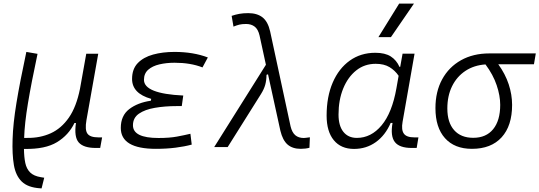

<svg xmlns="http://www.w3.org/2000/svg" viewBox="-20 -815 2989 1064"><path d="M210.4 229 202.6 228.5Q134.3 224.1 100.6 191.2Q66.9 158.2 56.9 99.1Q46.9 40 49.8 -43.5Q52.2 -129.4 71.3 -245.4Q90.3 -361.3 126 -527.3L188 -516.6Q153.3 -354 134.8 -242.2Q116.2 -130.4 113.8 -50.8H130.9Q202.1 -49.8 261 -76.4Q319.8 -103 361.6 -163.1Q403.3 -223.1 423.3 -323.2L458 -517.1H524.4L459 -148.9Q449.7 -95.7 464.4 -74.7Q479 -53.7 524.9 -53.7H545.9L535.2 4.9H510.7Q443.4 4.9 416.5 -25.4Q389.6 -55.7 400.9 -133.3H392.6Q360.4 -66.4 295.7 -27.1Q231 12.2 116.7 10.3H112.8Q113.3 55.2 120.1 87.9Q127 120.6 147 140.6Q167 160.6 207 167L225.1 169.9Z M844.2 9.8Q649.4 9.8 649.4 -106Q649.4 -174.3 696 -210.2Q742.7 -246.1 815.9 -256.8L817.9 -267.1Q711.9 -296.9 711.9 -377.4Q711.9 -432.6 743.4 -465.3Q774.9 -498 828.4 -512.7Q881.8 -527.3 946.8 -527.3Q1051.3 -527.3 1131.8 -496.6L1102.1 -441.4Q1036.1 -467.3 947.3 -467.3Q902.3 -467.3 863.5 -458.3Q824.7 -449.2 801.3 -428.5Q777.8 -407.7 777.8 -372.6Q777.8 -295.9 995.6 -285.6L987.3 -227.1H960Q893.6 -227.1 838.4 -217.5Q783.2 -208 750 -185.1Q716.8 -162.1 716.8 -120.6Q716.8 -50.3 858.4 -50.3Q919.4 -50.3 960.9 -58.1Q1002.4 -65.9 1035.2 -73.7L1042.5 -13.7Q1002.9 -2.9 952.9 3.4Q902.8 9.8 844.2 9.8Z M1646.5 9.8Q1601.1 9.8 1573.7 -13.9Q1546.4 -37.6 1533.7 -90.8L1465.3 -403.3L1457 -400.4Q1456.5 -369.1 1449.7 -344.7Q1442.9 -320.3 1426.3 -293.9L1241.7 0H1167L1453.6 -456.1L1418.5 -617.7Q1410.6 -652.3 1391.6 -667.2Q1372.6 -682.1 1343.8 -682.1Q1321.3 -682.1 1306.4 -678.5Q1291.5 -674.8 1273.9 -667.5L1263.7 -727.1Q1285.2 -734.4 1306.4 -738.3Q1327.6 -742.2 1356 -742.2Q1404.8 -742.2 1434.8 -718.8Q1464.8 -695.3 1477.1 -640.6L1590.3 -114.7Q1598.6 -80.6 1616.7 -65.4Q1634.8 -50.3 1663.6 -50.3Q1667.5 -50.3 1675.3 -51.3Q1683.1 -52.2 1697.3 -54.2L1694.8 3.9Q1672.9 9.8 1646.5 9.8Z M2197.8 -444.3 2210.9 -517.6H2277.3L2210.9 -139.6Q2203.1 -95.2 2218 -74.5Q2232.9 -53.7 2275.9 -53.7H2298.8L2289.1 4.9H2261.7Q2193.4 4.9 2168 -28.1Q2142.6 -61 2155.3 -133.8H2145Q2115.2 -64.9 2062.5 -27.3Q2009.8 10.3 1941.9 10.3Q1869.6 10.3 1829.8 -38.1Q1790 -86.4 1790 -174.3Q1790 -278.8 1823.7 -357.2Q1857.4 -435.5 1918.2 -479Q1979 -522.5 2060.1 -522.5Q2113.8 -522.5 2145.5 -502.2Q2177.2 -481.9 2193.8 -444.3ZM2062 -461.4Q2000 -461.4 1953.9 -424.6Q1907.7 -387.7 1881.8 -324.2Q1856 -260.7 1856 -180.2Q1856 -118.2 1882.8 -84.5Q1909.7 -50.8 1957.5 -50.8Q2036.6 -50.8 2094.7 -120.4Q2152.8 -189.9 2176.8 -325.7L2189 -395Q2168.9 -424.8 2138.4 -443.1Q2107.9 -461.4 2062 -461.4ZM2077.1 -609.4 2191.9 -794.9H2273.9L2146.5 -609.4Z M2595.2 9.8Q2499 9.8 2446 -49.3Q2393.1 -108.4 2393.1 -215.8Q2393.1 -307.1 2430.2 -375.2Q2467.3 -443.4 2534.7 -481.2Q2602.1 -519 2691.9 -519H2949.2L2939 -459H2741.2Q2780.3 -404.8 2799.1 -347.7Q2817.9 -290.5 2817.9 -233.9Q2817.9 -117.7 2759.8 -54Q2701.7 9.8 2595.2 9.8ZM2670.4 -458Q2606.4 -453.6 2558.8 -421.9Q2511.2 -390.1 2485.1 -336.9Q2459 -283.7 2459 -213.9Q2459 -136.2 2496.6 -93.8Q2534.2 -51.3 2602.5 -51.3Q2673.8 -51.3 2712.9 -99.1Q2752 -147 2752 -233.9Q2752 -284.7 2732.4 -342.8Q2712.9 -400.9 2670.4 -458Z"/></svg>

Font: Cascadia Code Light
Style: Italic
Weight: 300
Italic angle: -10°
Monospace: yes
Designer: Aaron Bell
Foundry: Saja Typeworks
Version: Version 2404.023; ttfautohint (v1.8.4)